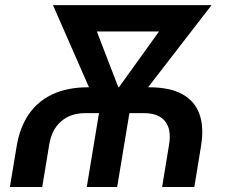

<svg xmlns="http://www.w3.org/2000/svg" viewBox="-20 -748 907 768"><path d="M19.5 0 46.9 -164.6Q59.1 -237.8 94.7 -290.3Q130.4 -342.8 189.9 -370.8Q249.5 -398.9 333 -398.9H575.7Q659.2 -398.9 709.5 -371.1Q759.8 -343.3 778.1 -290.8Q796.4 -238.3 784.2 -164.6L757.3 0H628.4L656.2 -168.9Q666.5 -229.5 640.6 -262.5Q614.7 -295.4 556.6 -295.4H320.3Q262.2 -295.4 224.4 -262.5Q186.5 -229.5 176.8 -168.9L148.9 0ZM327.1 0 385.7 -354H507.3L448.7 0ZM386.2 -284.2 191.9 -727.5H326.7L474.1 -345.2L452.1 -284.2ZM418 -284.2 419.9 -349.1 691.9 -727.5H826.2L484.9 -285.6ZM267.6 -622.1 285.2 -727.5H730L712.4 -622.1Z"/></svg>

Font: Inter 18pt SemiBold
Style: Italic
Weight: 600
Italic angle: -9.3988°
Designer: Rasmus Andersson
Foundry: rsms
Version: Version 4.001;git-66647c0bb